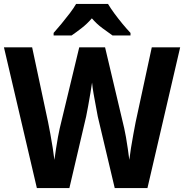

<svg xmlns="http://www.w3.org/2000/svg" viewBox="-24 -954 934 974"><path d="M890 -714 724 0H558L472 -363Q469 -380 463 -411.5Q457 -443 451 -477Q445 -511 443 -535Q440 -514 434.5 -481Q429 -448 423 -415Q417 -382 413 -363L328 0H163L-4 -714H139L220 -334Q225 -309 231.5 -274Q238 -239 243.5 -203.5Q249 -168 252 -143Q255 -167 260 -198.5Q265 -230 270 -258.5Q275 -287 279 -303L378 -714H509L606 -304Q610 -287 615 -258.5Q620 -230 624.5 -198.5Q629 -167 632 -143Q635 -169 640.5 -203.5Q646 -238 652.5 -273Q659 -308 664 -334L746 -714ZM524 -934Q537 -912 556.5 -885.5Q576 -859 597.5 -833Q619 -807 638 -787V-774H547Q524 -790 495 -811.5Q466 -833 442 -861Q418 -833 389.5 -811Q361 -789 339 -774H248V-787Q265 -806 287 -832.5Q309 -859 329.5 -886Q350 -913 362 -934Z"/></svg>

Font: Noto Sans Gujarati UI SemiCondensed
Style: Bold
Weight: 700
Width: 4
Designer: Jelle Bosma - Monotype Design Team, Universal Thirst
Foundry: Monotype Imaging Inc.
Version: Version 2.106; ttfautohint (v1.8.4.7-5d5b)